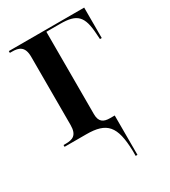

<svg xmlns="http://www.w3.org/2000/svg" viewBox="-183 -628 823 929"><g transform="rotate(-30 228.5 -163.0)"><path d="M296 181V210H306V-10H280C243 -10 222 -23 222 -66V-526H299C393 -526 421 -498 427 -395L429 -366H439V-536H18V-526H30C67 -526 98 -517 98 -458V-77C98 -19 70 -10 32 -10H20V0H141C256 0 292 42 296 181Z"/></g></svg>

Font: Noto Serif Display SemiCondensed SemiBold
Style: Regular
Weight: 600
Width: 4
Designer: Monotype Design Team
Foundry: Monotype Imaging Inc.
Version: Version 2.009